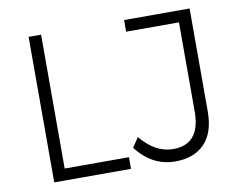

<svg xmlns="http://www.w3.org/2000/svg" viewBox="-77 -803 1137 909"><g transform="rotate(-10 492.0 -349.0)"><path d="M482.5 0H113.5V-699.5H173.5V-56H482.5ZM696.5 2Q584.5 2 509.5 -96.5L540.5 -142.5Q610.5 -57.5 696 -57.5Q823 -57.5 826.5 -206.5V-643.5H572.5V-699.5H887.5V-205Q887.5 -102.5 836.8 -50.2Q786 2 696.5 2Z"/></g></svg>

Font: Argentum Novus Light
Style: Regular
Weight: 300
Designer: Julieta Ulanovsky (font) & Cristiano Sobral (main changes)
Foundry: Julieta Ulanovsky (font) & Cristiano Sobral (main changes)
Version: Version 3.00;November 27, 2020;FontCreator 13.0.0.2655 64-bi